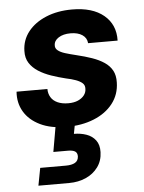

<svg xmlns="http://www.w3.org/2000/svg" viewBox="-54 -555 648 862"><g transform="rotate(-5 269.5 -123.5)"><path d="M233 12Q163 12 114.5 -11.5Q66 -35 42.5 -75Q19 -115 23 -165H162Q162 -144 172 -127.5Q182 -111 202 -102Q222 -93 250 -93Q276 -93 294 -101Q312 -109 322 -122Q332 -135 332 -151Q333 -167 322.5 -176.5Q312 -186 293 -193Q274 -200 249 -205Q216 -213 184 -224Q152 -235 127 -251Q102 -267 87.5 -289.5Q73 -312 74 -344Q75 -393 104.5 -430.5Q134 -468 185.5 -489.5Q237 -511 303 -511Q395 -511 446 -468.5Q497 -426 495 -354H362Q360 -378 340 -391.5Q320 -405 287 -405Q254 -405 233 -391.5Q212 -378 212 -357Q211 -344 222.5 -334.5Q234 -325 255 -318.5Q276 -312 305 -305Q343 -296 374.5 -285Q406 -274 429 -258.5Q452 -243 464 -221Q476 -199 475 -167Q474 -113 442.5 -72.5Q411 -32 356.5 -10Q302 12 233 12ZM84 264 99 185H215Q241 185 256 176.5Q271 168 272 148Q272 132 261.5 125.5Q251 119 229 119H164L186 -7H273L263 46Q293 46 319 55Q345 64 360.5 84.5Q376 105 375 138Q374 177 353 205.5Q332 234 298 249Q264 264 223 264Z"/></g></svg>

Font: DM Sans 20pt ExtraBold
Style: Italic
Weight: 800
Italic angle: -10°
Version: Version 4.004;gftools[0.9.30]